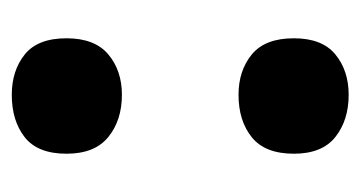

<svg xmlns="http://www.w3.org/2000/svg" viewBox="-163 -437 612 326"><g transform="rotate(-90 143.0 -274.0)"><path d="M45 -467Q45 -516 73 -538Q101 -560 145 -560Q186 -560 213.5 -538Q241 -516 241 -467Q241 -419 213.5 -396Q186 -373 145 -373Q102 -373 73.5 -396Q45 -419 45 -467ZM45 -81Q45 -130 73 -152.5Q101 -175 145 -175Q186 -175 213.5 -152.5Q241 -130 241 -81Q241 -33 213.5 -10.5Q186 12 145 12Q102 12 73.5 -10.5Q45 -33 45 -81Z"/></g></svg>

Font: Noto Sans Gujarati SemiCondensed Black
Style: Regular
Weight: 900
Width: 4
Designer: Jelle Bosma - Monotype Design Team, Universal Thirst
Foundry: Monotype Imaging Inc.
Version: Version 2.106; ttfautohint (v1.8.4.7-5d5b)